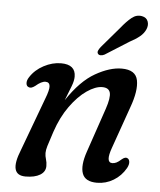

<svg xmlns="http://www.w3.org/2000/svg" viewBox="-50 -718 643 772"><g transform="rotate(5 271.0 -332.0)"><path d="M63 -349.5Q54 -352.5 53 -364.2Q52 -376 61 -389.5Q80.5 -420 115 -438.2Q149.5 -456.5 184.5 -456.5Q243.5 -456.5 243.5 -407.5Q243.5 -391 235 -368.8Q226.5 -346.5 212 -310Q265.5 -390.5 323.5 -423.5Q381.5 -456.5 429.5 -456.5Q486 -456.5 494.2 -415Q502.5 -373.5 477 -304L418 -136.5Q395.5 -74.5 424.5 -74.5Q432.5 -74.5 441 -78.5Q449.5 -82.5 461.5 -93.5Q475 -104.5 483.5 -99.5Q490.5 -96.5 492 -85.8Q493.5 -75 485.5 -60Q467 -27.5 436.2 -9Q405.5 9.5 369.5 9.5Q322 9.5 310.5 -22.2Q299 -54 318.5 -111L379.5 -290Q395 -336 389.8 -355.8Q384.5 -375.5 358 -375.5Q330.5 -375.5 296 -351.8Q261.5 -328 229.8 -284Q198 -240 177.5 -179Q163.5 -137 158.5 -120.2Q153.5 -103.5 153.5 -92Q153.5 -79.5 157.5 -67Q161.5 -54.5 161.5 -39.5Q161.5 -16.5 140 -3.5Q118.5 9.5 81.5 9.5Q11.5 9.5 54 -95L133 -308Q148 -346 146.2 -361.5Q144.5 -377 128.5 -377Q112 -377 88.5 -356.5Q72.5 -344.5 63 -349.5ZM409 -619Q431 -646.5 450.5 -662.2Q470 -678 492.5 -673.5Q510.5 -670 516.2 -655Q522 -640 514.5 -622.5Q507 -605.5 491.5 -592.8Q476 -580 450.5 -566.5L355.5 -506.5Q348 -502.5 340.2 -502.5Q332.5 -502.5 329 -507.5Q325 -513 328.2 -520.5Q331.5 -528 337.5 -535.5Z"/></g></svg>

Font: Fraunces 72pt S100
Style: Italic
Weight: 400
Italic angle: -16°
Version: Version 1.000; ttfautohint (v1.8.3)